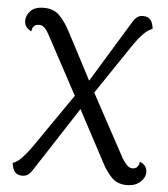

<svg xmlns="http://www.w3.org/2000/svg" viewBox="-52 -750 707 806"><g transform="rotate(5 302.0 -346.5)"><path d="M512 10Q472 10 448 -14.5Q424 -39 405 -76L272 -326L130 -590Q120 -609 110 -618.5Q100 -628 87 -628Q72 -628 64.5 -619Q57 -610 57 -598Q44 -603 35.5 -614Q27 -625 27 -641Q27 -663 45 -682Q63 -701 101 -701Q142 -701 166.5 -676.5Q191 -652 211 -614L328 -391L485 -101Q495 -84 506 -73Q517 -62 530 -62Q544 -62 551 -72Q558 -82 558 -92Q572 -88 580.5 -77Q589 -66 589 -50Q589 -28 568 -9Q547 10 512 10ZM71 9Q51 9 40.5 -3Q30 -15 27 -41Q47 -48 64.5 -66.5Q82 -85 103 -114L284 -376L320 -336L112 -16Q105 -5 95.5 2Q86 9 71 9ZM324 -338 294 -376 478 -678Q485 -689 494.5 -696Q504 -703 519 -703Q539 -703 549.5 -691Q560 -679 563 -653Q541 -644 523 -625Q505 -606 487 -580Z"/></g></svg>

Font: Arima
Style: Regular
Weight: 400
Designer: Joana Correia and Natanael Gama
Foundry: NDISCOVER
Version: Version 1.101;gftools[0.9.23]